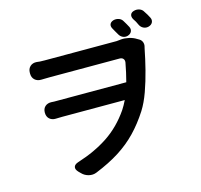

<svg xmlns="http://www.w3.org/2000/svg" viewBox="-127 -993 1254 1200"><g transform="rotate(-15 500.0 -393.0)"><path d="M701 -829Q719 -834 736.5 -828Q754 -822 763 -805Q771 -793 775.5 -784Q780 -775 787 -763Q795 -747 788.5 -732.5Q782 -718 763 -712Q745 -707 729.5 -715Q714 -723 706 -739Q699 -751 694 -759.5Q689 -768 682 -781Q673 -797 678 -810Q683 -823 701 -829ZM841 -853Q859 -858 876.5 -852Q894 -846 903 -829Q911 -817 916.5 -808Q922 -799 929 -785Q937 -769 930.5 -754.5Q924 -740 905 -734Q887 -729 871 -736.5Q855 -744 847 -760Q841 -774 835.5 -783.5Q830 -793 822 -805Q813 -822 818 -835Q823 -848 841 -853ZM112 -647Q112 -673 128.5 -688Q145 -703 171 -701Q185 -698 223 -698Q239 -698 275.5 -698Q312 -698 360 -698Q408 -698 459 -698Q510 -698 557 -698Q604 -698 639 -698Q674 -698 687 -698L717 -701Q740 -703 767 -697Q794 -691 814 -678L828 -670Q842 -661 846.5 -646Q851 -631 846 -616Q846 -615 845.5 -613.5Q845 -612 844 -607Q832 -545 814.5 -476Q797 -407 774.5 -344Q752 -281 723 -235Q678 -165 626 -111Q574 -57 508 -15Q442 27 353 63Q329 73 302.5 66.5Q276 60 258 41L245 28Q227 9 231.5 -6.5Q236 -22 261 -30Q373 -65 459 -122Q545 -179 609 -272Q626 -298 641 -329H237Q224 -329 213 -328.5Q202 -328 195 -328Q170 -327 154 -341.5Q138 -356 138 -382Q138 -408 154 -422Q170 -436 195 -435Q202 -434 211.5 -434Q221 -434 233 -434H679Q687 -463 693.5 -493.5Q700 -524 706 -555Q708 -570 700 -579Q692 -588 677 -588Q645 -588 595.5 -588Q546 -588 490 -588Q434 -588 380.5 -588Q327 -588 285.5 -588Q244 -588 224 -588Q208 -588 194 -587.5Q180 -587 171 -587Q145 -586 128.5 -601Q112 -616 112 -642Z"/></g></svg>

Font: Chiron GoRound TC SB
Style: Regular
Weight: 500
Designer: Ryoko NISHIZUKA 西塚涼子 (kana, bopomofo & ideographs); Paul D. Hunt (Latin, Greek & Cyrillic); Sandoll Communications 산돌커뮤니
Foundry: Adobe
Version: Version 1.000;hotconv 1.1.1;makeotfexe 2.6.0